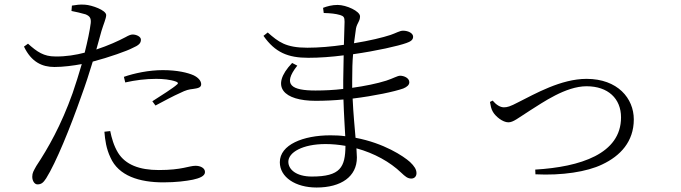

<svg xmlns="http://www.w3.org/2000/svg" viewBox="-20 -795 3040 857"><path d="M539 -427C583 -437 630 -443 677 -443C707 -443 740 -440 765 -431C774 -428 778 -423 769 -417C756 -404 696 -366 660 -343L674 -324C708 -342 756 -368 784 -380C810 -393 823 -396 842 -398C861 -401 878 -403 878 -419C878 -434 865 -449 844 -459C819 -470 773 -482 707 -482C644 -482 579 -468 533 -452ZM472 -210C478 -180 488 -144 507 -113C540 -60 602 -36 689 -36C793 -36 823 -55 853 -55C873 -55 895 -46 895 -27C895 -8 868 1 841 7C811 13 766 19 709 19C602 19 509 -10 473 -92C454 -132 449 -170 446 -207ZM105 -600 87 -587C120 -518 168 -496 223 -496C262 -496 307 -502 345 -509C332 -465 318 -419 304 -379C253 -236 195 -134 142 -54C130 -32 124 -24 124 -6C124 12 134 28 147 28C164 28 173 21 186 1C230 -69 294 -226 343 -366C361 -415 379 -470 394 -520C467 -539 550 -569 570 -580C600 -593 609 -602 609 -618C609 -632 588 -641 572 -641C564 -641 554 -637 540 -629C508 -612 464 -592 410 -574L433 -657C442 -687 454 -713 454 -728C453 -750 390 -772 360 -774C336 -776 321 -773 301 -770L299 -746C319 -742 342 -737 362 -731C381 -723 387 -714 385 -692C381 -659 371 -612 358 -560C320 -550 274 -542 226 -543C176 -543 146 -563 105 -600Z M1388 -391C1284 -391 1238 -415 1307 -502L1284 -514C1182 -407 1248 -345 1389 -345C1430 -345 1472 -347 1513 -351C1515 -284 1519 -227 1521 -187C1500 -190 1478 -191 1455 -191C1333 -191 1229 -149 1229 -71C1229 -4 1299 42 1393 42C1503 42 1573 -7 1573 -92L1571 -133C1651 -111 1721 -72 1771 -24C1788 -8 1799 2 1816 2C1829 2 1839 -7 1839 -22C1839 -39 1829 -54 1810 -72C1781 -98 1694 -156 1567 -180C1563 -229 1557 -287 1554 -355C1652 -367 1740 -386 1780 -400C1797 -407 1807 -416 1807 -428C1807 -447 1783 -457 1766 -457C1754 -457 1735 -445 1704 -435C1663 -422 1609 -411 1552 -403V-435C1552 -482 1553 -521 1556 -553C1662 -568 1758 -590 1794 -603C1811 -609 1824 -616 1824 -631C1824 -647 1802 -658 1779 -658C1764 -658 1747 -647 1723 -639C1690 -628 1629 -613 1560 -602L1569 -668C1574 -693 1587 -700 1587 -722C1587 -745 1526 -773 1487 -773C1462 -773 1440 -767 1422 -760L1425 -737C1457 -736 1477 -734 1498 -728C1514 -723 1518 -718 1518 -698L1515 -595C1460 -587 1403 -582 1352 -582C1255 -582 1223 -608 1175 -650L1156 -635C1208 -561 1265 -537 1356 -537C1406 -537 1460 -541 1514 -548L1512 -436V-398C1470 -393 1428 -391 1388 -391ZM1522 -144C1521 -49 1500 -7 1372 -7C1303 -7 1267 -38 1267 -73C1267 -115 1331 -152 1433 -152C1463 -152 1493 -149 1522 -144Z M2179 -346 2167 -340C2170 -324 2172 -309 2180 -296C2192 -275 2224 -249 2249 -249C2271 -249 2291 -267 2346 -302C2402 -337 2505 -410 2598 -410C2694 -410 2752 -355 2752 -271C2752 -108 2570 -50 2369 -38L2370 -17C2488 -11 2600 -28 2668 -61C2749 -99 2809 -163 2809 -262C2809 -356 2737 -443 2598 -443C2484 -443 2368 -376 2294 -339C2256 -319 2244 -316 2229 -316C2212 -316 2194 -328 2179 -346Z"/></svg>

Font: Noto Serif CJK HK Light
Style: Regular
Weight: 300
Designer: Ryoko NISHIZUKA 西塚涼子 (kana & ideographs); Frank Grießhammer (Latin, Greek & Cyrillic); Wenlong ZHANG 张文龙 (bopomofo); San
Foundry: Adobe
Version: Version 2.001;hotconv 1.1.0;makeotfexe 2.6.0